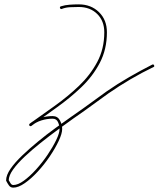

<svg xmlns="http://www.w3.org/2000/svg" viewBox="-20 -572 727 880"><path d="M263 -531Q258 -529 255 -535Q253 -541 259 -543Q278 -549 299.5 -550.5Q321 -552 341 -552Q341 -552 341 -552Q341 -552 341 -552Q341 -552 341 -552Q341 -552 341 -552Q397 -552 433.5 -516.5Q470 -481 470 -424Q470 -346 437.5 -284Q405 -222 352.5 -172Q300 -122 239.5 -79Q179 -36 124 5Q119 8 115 4Q112 -1 116 -5Q138 -23 165.5 -31.5Q193 -40 221 -40Q244 -40 254.5 -20.5Q265 -1 265 19Q265 40 249 74Q233 108 208 145Q183 182 153 214.5Q123 247 93.5 267.5Q64 288 41 288Q28 288 21 278Q14 268 9 258Q9 257 8 256Q8 255 8 255Q8 231 28 202Q48 173 81.5 141Q115 109 154.5 76.5Q194 44 234 15Q274 -14 307.5 -37.5Q341 -61 361 -75Q388 -95 415.5 -114.5Q443 -134 470 -154Q519 -188 572 -218.5Q625 -249 678 -276Q678 -276 678 -276Q678 -276 678 -276Q684 -278 686 -273Q689 -267 684 -265Q630 -239 578 -208.5Q526 -178 477 -144Q450 -124 422.5 -104.5Q395 -85 368 -65Q349 -52 316.5 -29Q284 -6 244.5 23Q205 52 165.5 83.5Q126 115 93 146Q60 177 40 205Q20 233 20 255Q20 255 20 253Q19 252 19 252Q23 259 28 267.5Q33 276 41 276Q62 276 89.5 256Q117 236 145.5 204.5Q174 173 198 137.5Q222 102 237.5 70Q253 38 253 19Q253 4 246 -12Q239 -28 221 -28Q195 -28 169.5 -20Q144 -12 124 5Q120 8 116 3Q112 -1 116 -5Q171 -44 230.5 -86.5Q290 -129 341.5 -178Q393 -227 425.5 -287.5Q458 -348 458 -424Q458 -476 425.5 -508Q393 -540 341 -540Q341 -540 341 -540Q341 -540 341 -540Q341 -540 341 -540Q341 -540 341 -540Q322 -540 301.5 -539Q281 -538 263 -531Q263 -531 263 -531Q263 -531 263 -531Z"/></svg>

Font: FRB American Cursive Guidelines Arrows Thin
Style: Italic
Weight: 100
Italic angle: -25°
Version: Version 2.0;Modular Font Editor K font №1